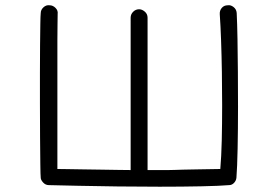

<svg xmlns="http://www.w3.org/2000/svg" viewBox="-20 -676 1040 726"><path d="M165 24Q152 24 143 14Q134 4 134 -4Q133 -13 132.5 -54Q132 -95 131.5 -156Q131 -217 131 -284Q131 -342 131 -399.5Q131 -457 131.5 -505.5Q132 -554 132.5 -586Q133 -618 134 -626Q134 -639 144.5 -648.5Q155 -658 168 -656Q180 -656 190 -646Q200 -636 198 -623Q198 -606 197.5 -583.5Q197 -561 197 -523.5Q197 -486 197 -424.5Q197 -363 197 -268.5Q197 -174 197 -37Q209 -37 235.5 -36.5Q262 -36 296 -35.5Q330 -35 365 -34.5Q400 -34 429 -33.5Q458 -33 474 -33V-609Q474 -622 483.5 -631.5Q493 -641 506 -641Q517 -641 527.5 -632Q538 -623 538 -609V-33Q571 -33 589 -33Q607 -33 618 -33Q629 -33 641 -33.5Q653 -34 672 -34.5Q691 -35 724.5 -35.5Q758 -36 813 -37Q817 -82 818.5 -145Q820 -208 820 -278Q820 -340 819 -402.5Q818 -465 816 -522Q814 -579 811 -622Q810 -636 818.5 -646Q827 -656 841 -656Q852 -658 863 -649.5Q874 -641 875 -627Q877 -586 878 -528Q879 -470 879.5 -404Q880 -338 880 -272Q880 -187 878.5 -114.5Q877 -42 874 -4Q873 7 865 15.5Q857 24 846 24Q812 27 740.5 28.5Q669 30 583 30Q505 30 424.5 29Q344 28 276 26.5Q208 25 165 24Z"/></svg>

Font: Hachi Maru Pop
Style: Regular
Weight: 400
Designer: Nontynet
Foundry: Nontynet
Version: Version 1.300